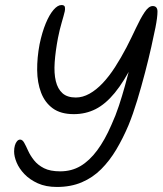

<svg xmlns="http://www.w3.org/2000/svg" viewBox="-20 -735 645 762"><path d="M206 7Q162 7 130 -7.5Q98 -22 77 -44Q56 -66 46 -90Q36 -114 36 -134Q36 -147 39 -157.5Q42 -168 47.5 -174.5Q53 -181 60 -181Q69 -181 76 -168.5Q83 -156 91.5 -137Q100 -118 115 -99Q130 -80 154.5 -67.5Q179 -55 219 -55Q264 -55 299.5 -76Q335 -97 365.5 -138Q396 -179 422 -239Q439 -276 452 -315.5Q465 -355 475.5 -393Q486 -431 495 -465.5Q504 -500 511 -528Q518 -556 525 -575L509 -484Q472 -411 435.5 -366.5Q399 -322 359.5 -302Q320 -282 273 -282Q221 -282 189.5 -305Q158 -328 143 -367.5Q128 -407 127.5 -456.5Q127 -506 137 -559Q147 -607 161.5 -642Q176 -677 192.5 -696Q209 -715 224 -715Q236 -715 237.5 -707Q239 -699 237 -690Q233 -673 225 -646Q217 -619 210 -584Q200 -531 197 -487.5Q194 -444 201.5 -413Q209 -382 228 -365Q247 -348 281 -348Q308 -348 335 -363Q362 -378 387.5 -405Q413 -432 436.5 -468.5Q460 -505 482 -547Q502 -586 519.5 -623.5Q537 -661 553.5 -686Q570 -711 586 -711Q605 -711 605 -689Q605 -667 597 -626Q591 -596 580.5 -549Q570 -502 555.5 -446.5Q541 -391 524.5 -336.5Q508 -282 490 -238Q468 -186 441.5 -141.5Q415 -97 381.5 -63.5Q348 -30 304.5 -11.5Q261 7 206 7Z"/></svg>

Font: Shantell Sans Light
Style: Italic
Weight: 300
Italic angle: -11°
Designer: Stephen Nixon, Anya Danilova, Shantell Martin
Foundry: Arrow Type
Version: Version 1.008;[ac192a2d6]